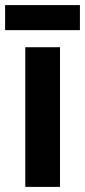

<svg xmlns="http://www.w3.org/2000/svg" viewBox="-36 -732 333 752"><path d="M199 0H63V-547H199ZM277 -712V-614H-16V-712Z"/></svg>

Font: Noto Sans Thai Cond
Style: Bold
Weight: 700
Width: 3
Designer: Monotype Design Team
Foundry: Monotype Imaging Inc.
Version: Version 2.002; ttfautohint (v1.8.4.7-5d5b)